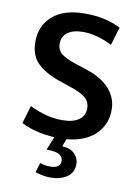

<svg xmlns="http://www.w3.org/2000/svg" viewBox="-93 -702 713 980"><g transform="rotate(10 263.0 -212.5)"><path d="M268 -640Q324 -640 369.5 -629.5Q415 -619 453 -600L425 -506Q384 -526 347 -536Q310 -546 274 -546Q223 -546 194.5 -525Q166 -504 166 -468Q166 -433 189.5 -414.5Q213 -396 265 -379L326 -359Q404 -333 445 -287Q486 -241 486 -178Q486 -140 472.5 -108Q459 -76 433.5 -51.5Q408 -27 370.5 -11.5Q333 4 285 8L270 47Q315 50 336 73Q357 96 357 125Q357 169 323 192Q289 215 238 215Q214 215 193 210.5Q172 206 159 201L174 151Q198 160 226 160Q280 160 280 122Q280 104 263 91Q246 78 194 78L222 9Q176 6 132.5 -4Q89 -14 49 -34L77 -127Q120 -106 161 -95Q202 -84 247 -84Q301 -84 331.5 -105Q362 -126 362 -166Q362 -180 357 -193Q352 -206 339.5 -217.5Q327 -229 305.5 -239.5Q284 -250 250 -261L194 -280Q125 -304 83.5 -343.5Q42 -383 42 -455Q42 -538 100 -589Q158 -640 268 -640Z"/></g></svg>

Font: Mukta SemiBold
Style: Regular
Weight: 600
Designer: Girish Dalvi and Yashodeep Gholap
Foundry: Ek Type
Version: Version 2.538;PS 1.002;hotconv 16.6.51;makeotf.lib2.5.65220;